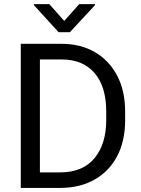

<svg xmlns="http://www.w3.org/2000/svg" viewBox="-20 -927 696 947"><path d="M274.9 0H82.5V-710.9H283.7Q377 -710.9 447.5 -670.2Q518.1 -629.4 557.6 -554.4Q597.2 -479.5 597.2 -376.5V-334Q597.2 -231 557.6 -156.2Q518.1 -81.5 445.8 -40.8Q373.5 0 274.9 0ZM283.7 -633.8H176.8V-76.7H274.9Q388.7 -76.7 446.3 -147Q503.9 -217.3 503.9 -334V-377.4Q503.9 -500 446.3 -566.9Q388.7 -633.8 283.7 -633.8ZM223.1 -906.7 296.9 -823.7 370.6 -906.7H448.7V-901.9L324.7 -768.1H269L147 -901.9V-906.7Z"/></svg>

Font: Vazirmatn UI
Style: Regular
Weight: 400
Designer: Saber Rastikerdar
Foundry: Saber Rastikerdar
Version: Version 33.003